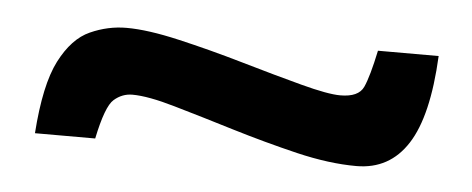

<svg xmlns="http://www.w3.org/2000/svg" viewBox="-27 -512 541 220"><g transform="rotate(5 244.0 -401.5)"><path d="M387.7 -334Q356.4 -334 318.6 -343Q280.8 -352.1 243.2 -363.5Q205.6 -375 174.3 -384Q143.1 -393.1 125 -393.1Q113.3 -393.1 104 -385Q94.7 -377 86.9 -339.4H17.6Q21.5 -395.5 35.6 -423.1Q49.8 -450.7 70.1 -459.7Q90.3 -468.8 111.8 -468.8Q136.2 -468.8 172.4 -460.4Q208.5 -452.1 247.1 -440.9Q285.6 -429.7 316.9 -421.4Q348.1 -413.1 362.3 -413.1Q383.3 -413.1 388.9 -425.3Q394.5 -437.5 400.9 -467.8H470.7Q467.3 -398.4 446.5 -366.2Q425.8 -334 387.7 -334Z"/></g></svg>

Font: Pontano Sans
Style: Regular
Weight: 400
Designer: Vernon Adams
Foundry: Vernon Adams
Version: Version 2.001